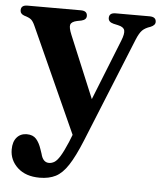

<svg xmlns="http://www.w3.org/2000/svg" viewBox="-52 -519 677 803"><g transform="rotate(5 287.0 -118.0)"><path d="M253.5 79 266 47.5 67.5 -392Q59 -411.5 50 -418.8Q41 -426 21.5 -431.5Q4 -437.5 4 -453Q4 -474.5 31 -474.5H255Q282 -474.5 282 -453Q282 -437 261 -432L243 -428.5Q220 -423.5 216 -411.2Q212 -399 224.5 -369L333 -108.5L434.5 -363Q446.5 -393 442.8 -407Q439 -421 415.5 -426L395.5 -430.5Q374 -436 374 -453Q374 -474.5 401 -474.5H543.5Q571 -474.5 571 -453Q571 -439 551 -431Q529 -424 517.2 -412.2Q505.5 -400.5 494 -372.5L315.5 67Q287.5 135.5 263.2 172.5Q239 209.5 211 223.8Q183 238 144 238Q85.5 238 51.5 206.8Q17.5 175.5 17.5 130.5Q17.5 98 33.2 79.8Q49 61.5 75.5 61.5Q101 61.5 114.8 77Q128.5 92.5 137 118.5L143.5 137.5Q152 173 177.5 173Q189.5 173 200.5 166.2Q211.5 159.5 224 139.2Q236.5 119 253.5 79Z"/></g></svg>

Font: Fraunces 9pt SemiBold
Style: Regular
Weight: 600
Version: Version 1.000;[b76b70a41]